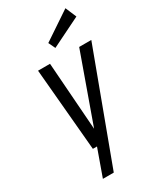

<svg xmlns="http://www.w3.org/2000/svg" viewBox="-234 -842 902 1089"><g transform="rotate(-30 217.0 -297.0)"><path d="M85.3 -539.3 133 0H160L97.1 175.9H168.3L434.1 -539.3H354.7L196 -95.3L163.7 -539.3ZM235.1 -601.9 427.4 -696.7 396.9 -768.6 214.1 -646Z"/></g></svg>

Font: Secuela ExtLt
Style: Italic
Weight: 200
Italic angle: -8°
Designer: Fernando Haro
Foundry: deFharo
Version: Version 1.704